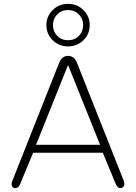

<svg xmlns="http://www.w3.org/2000/svg" viewBox="-20 -965 703 993"><path d="M44 -30 285 -638Q294 -660 305.5 -668Q317 -676 332 -676Q347 -676 358.5 -668Q370 -660 379 -638L620 -30Q622 -23 623 -16Q624 -9 621 -3Q618 3 611 6Q599 11 591 4Q583 -3 578 -15L508 -184L536 -175H126L155 -184L85 -15Q78 2 68.5 6Q59 10 52 7Q47 5 43.5 0.5Q40 -4 40 -11.5Q40 -19 44 -30ZM164 -210 141 -216H521L500 -210L332 -629ZM220 -835Q220 -881 252.5 -913Q285 -945 332 -945Q379 -945 411.5 -913Q444 -881 444 -835Q444 -789 411.5 -757Q379 -725 332 -725Q285 -725 252.5 -757Q220 -789 220 -835ZM410 -835Q410 -868 388 -890.5Q366 -913 332 -913Q298 -913 276 -890.5Q254 -868 254 -835Q254 -802 276 -779.5Q298 -757 332 -757Q366 -757 388 -779.5Q410 -802 410 -835Z"/></svg>

Font: SN Pro Thin
Style: Regular
Weight: 200
Designer: Tobias Whetton
Foundry: Supernotes
Version: Version 1.003;Glyphs 3.3 (3324)